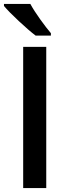

<svg xmlns="http://www.w3.org/2000/svg" viewBox="-23 -951 348 971"><path d="M0 0ZM94.2 0V-713.9H210.9V0ZM157.2 -771Q123.5 -796.4 72 -844.5Q20.5 -892.6 -2.9 -920.9V-931.2H130.4Q148.9 -897 180.9 -852.5Q212.9 -808.1 234.4 -783.2V-771Z"/></svg>

Font: Open Sans Semibold
Style: Regular
Weight: 600
Foundry: Ascender Corporation
Version: Version 1.10